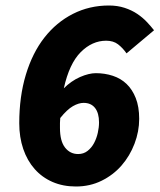

<svg xmlns="http://www.w3.org/2000/svg" viewBox="-20 -666 580 698"><path d="M256 12Q209 12 171 -4.5Q133 -21 106 -51.5Q79 -82 64.5 -124.5Q50 -167 50 -218Q50 -315 74 -394.5Q98 -474 141.5 -529.5Q185 -585 245 -615.5Q305 -646 376 -646Q407 -646 433 -637.5Q459 -629 479 -615.5Q499 -602 514 -586Q529 -570 540 -556L440 -472Q426 -492 409 -505Q392 -518 366 -518Q315 -518 273.5 -476.5Q232 -435 212 -345Q225 -358 240 -368.5Q255 -379 271 -386Q287 -393 301.5 -396.5Q316 -400 328 -400Q361 -400 390 -390.5Q419 -381 440 -361Q461 -341 473.5 -309.5Q486 -278 486 -234Q486 -188 469 -143.5Q452 -99 422 -64.5Q392 -30 349.5 -9Q307 12 256 12ZM264 -106Q284 -106 298.5 -117.5Q313 -129 322 -146Q331 -163 335.5 -183Q340 -203 340 -221Q340 -255 325.5 -273.5Q311 -292 284 -292Q266 -292 245 -280Q224 -268 199 -237Q198 -228 198 -219Q198 -210 198 -201Q198 -153 216.5 -129.5Q235 -106 264 -106Z"/></svg>

Font: TypoPRO Source Sans Pro
Style: Italic
Weight: 900
Italic angle: -11°
Designer: Paul D. Hunt
Foundry: Adobe Systems Incorporated
Version: Version 1.075;PS 2.000;hotconv 1.0.86;makeotf.lib2.5.63406